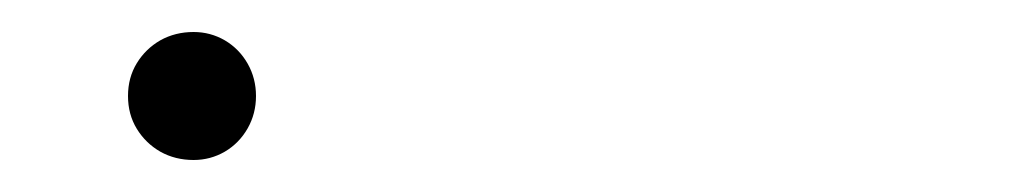

<svg xmlns="http://www.w3.org/2000/svg" viewBox="-20 -375 640 120"><path d="M60 -315Q60 -326.5 65.5 -335.5Q71 -344.5 80.2 -349.8Q89.5 -355 101 -355Q111.5 -355 120.5 -349.8Q129.5 -344.5 134.8 -335.2Q140 -326 140 -315Q140 -304 134.8 -294.8Q129.5 -285.5 120.5 -280.2Q111.5 -275 101 -275Q89.5 -275 80.2 -280.2Q71 -285.5 65.5 -294.5Q60 -303.5 60 -315Z"/></svg>

Font: Tap Sans
Style: Regular
Weight: 400
Designer: Tap Payments
Foundry: Tap Payments
Version: Version 1.001;Glyphs 3.1.2 (3151)